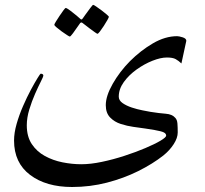

<svg xmlns="http://www.w3.org/2000/svg" viewBox="-20 -598 840 787"><path d="M743.7 -430.7 723.6 -337.9Q711.9 -349.1 700 -355.7Q688 -362.3 664.1 -362.3Q638.7 -362.3 605.2 -349.1Q571.8 -335.9 540 -313.2Q508.3 -290.5 487.5 -261.7Q466.8 -232.9 466.8 -201.7Q466.8 -186.5 482.4 -175.5Q498 -164.6 520.3 -157.2Q542.5 -149.9 563.7 -145.8Q585 -141.6 596.2 -139.6Q632.8 -133.8 659.4 -131.8Q686 -129.9 698.7 -114.7Q706.1 -106.9 707.3 -91.6Q708.5 -76.2 708.5 -55.2Q708.5 -32.7 692.1 -7.3Q675.8 18.1 649.9 39.1Q606 73.7 546.6 103.3Q487.3 132.8 418.5 150.6Q349.6 168.5 275.4 168.5Q168.9 168.5 103.3 118.9Q37.6 69.3 37.6 -22Q37.6 -53.2 48.1 -90.1Q58.6 -127 74.5 -163.3Q90.3 -199.7 106.4 -229.7Q122.6 -259.8 133.8 -277.8Q145 -295.9 146.5 -295.9Q157.7 -295.9 157.7 -287.6Q157.7 -284.2 147.5 -263.9Q137.2 -243.7 123.8 -213.4Q110.4 -183.1 100.1 -149.2Q89.8 -115.2 89.8 -84.5Q89.8 -38.1 110.4 -7.3Q130.9 23.4 164.1 41.5Q197.3 59.6 236.3 67.4Q275.4 75.2 313 75.2Q351.6 75.2 397.9 65.4Q444.3 55.7 490.7 40.5Q537.1 25.4 575.7 9Q614.3 -7.3 637.7 -21.2Q661.1 -35.2 661.1 -42Q661.1 -50.3 651.6 -55.2Q642.1 -60.1 613 -65.2Q584 -70.3 525.9 -78.1Q501.5 -81.5 475.3 -89.8Q449.2 -98.1 431.4 -116.5Q413.6 -134.8 413.6 -167Q413.6 -204.6 442.1 -254.6Q470.7 -304.7 512.7 -347.2Q556.6 -391.1 606.9 -420.4Q657.2 -449.7 706.1 -449.7Q713.4 -449.7 728.5 -445.1Q743.7 -440.4 743.7 -430.7ZM426.3 -529.3Q426.3 -526.9 420.2 -515.9Q414.1 -504.9 405.5 -491.7Q397 -478.5 389.6 -469Q382.3 -459.5 379.4 -459.5Q377.9 -459.5 368.9 -465.8Q359.9 -472.2 348.4 -480.7Q336.9 -489.3 328.4 -496.1Q319.8 -502.9 318.8 -503.4Q315.9 -505.9 313.5 -505.9Q311 -505.9 308.6 -503.4Q307.6 -502.4 298.3 -488.8Q289.1 -475.1 279.1 -461.7Q269 -448.2 266.1 -448.2Q264.2 -448.2 254.2 -454.6Q244.1 -460.9 232.2 -469.7Q220.2 -478.5 211.4 -486.1Q202.6 -493.7 202.6 -496.1Q202.6 -499 209.2 -509.8Q215.8 -520.5 224.4 -533.4Q232.9 -546.4 240.2 -555.9Q247.6 -565.4 249 -565.4Q253.4 -565.4 267.1 -555.2Q280.8 -544.9 293.5 -534.4Q306.2 -523.9 307.1 -522.5Q311.5 -518.1 313.5 -518.1Q316.4 -518.1 319.8 -523.4Q320.8 -524.9 330.3 -538.3Q339.8 -551.8 349.9 -564.9Q359.9 -578.1 361.8 -578.1Q364.3 -578.1 374.3 -571.3Q384.3 -564.5 396.5 -555.4Q408.7 -546.4 417.5 -538.6Q426.3 -530.8 426.3 -529.3Z"/></svg>

Font: Scheherazade New Rohingya
Style: Regular
Weight: 400
Designer: SIL International
Foundry: SIL International
Version: Version 3.000 ; LngRng